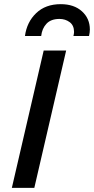

<svg xmlns="http://www.w3.org/2000/svg" viewBox="-20 -903 452 923"><path d="M298 -660 145 0H37L190 -660ZM100 -730Q109 -797 154 -840Q199 -883 272 -883Q336 -883 374 -848.5Q412 -814 412 -761Q412 -747 408 -730H333Q334 -735 335 -739.5Q336 -744 336 -749Q336 -781 315 -796.5Q294 -812 266 -812Q225 -812 203.5 -789Q182 -766 178 -730Z"/></svg>

Font: Work Sans Medium
Style: Italic
Weight: 500
Italic angle: -13°
Designer: Wei Huang
Foundry: Wei Huang
Version: Version 2.012; ttfautohint (v1.8.3)